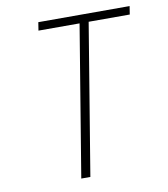

<svg xmlns="http://www.w3.org/2000/svg" viewBox="-82 -805 765 874"><g transform="rotate(-10 300.0 -367.5)"><path d="M223 0 338 -697H148L154 -735H576L570 -697H380L265 0Z"/></g></svg>

Font: Iosevka Aile Extralight
Style: Italic
Weight: 200
Italic angle: -9°
Designer: Belleve Invis
Foundry: Belleve Invis
Version: Version 31.1.0; ttfautohint (v1.8.4)